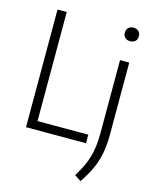

<svg xmlns="http://www.w3.org/2000/svg" viewBox="-141 -846 930 1167"><g transform="rotate(15 324.0 -262.0)"><path d="M76.5 0V-740H134.5V-54H454V0ZM440.5 204Q485.5 133.5 504.2 69.5Q523 5.5 523 -84V-541.5H581V-89.5Q581 -22.5 570.8 30.2Q560.5 83 539 130.2Q517.5 177.5 481 231ZM508 -710.5Q508 -730 519.8 -741.8Q531.5 -753.5 552 -753.5Q572.5 -753.5 584.2 -741.8Q596 -730 596 -710.5Q596 -691 584.2 -679.8Q572.5 -668.5 552 -668.5Q531.5 -668.5 519.8 -679.8Q508 -691 508 -710.5Z"/></g></svg>

Font: Encode Sans Condensed Light
Style: Regular
Weight: 300
Width: 3
Designer: Multiple Designers
Foundry: Impallari Type
Version: Version 2.000